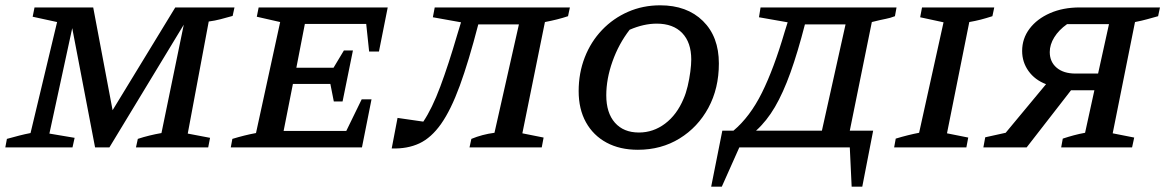

<svg xmlns="http://www.w3.org/2000/svg" viewBox="-28 -555 4388 723"><path d="M-8 0 -2 -32Q23 -39 44.5 -44.5Q66 -50 87 -54L187 -472L95 -492L102 -527H323L396 -140L632 -527H855L848 -495Q823 -488 802 -482.5Q781 -477 758 -474L679 -52L763 -36L756 0H484L491 -32Q512 -39 534.5 -44.5Q557 -50 580 -54L664 -462L384 0H330L244 -449L158 -52L253 -36L245 0Z M841 0 847 -32Q870 -39 892 -44.5Q914 -50 936 -54L1027 -472L939 -492L946 -527H1432L1399 -361H1362L1351 -465H1120L1088 -300H1228L1267 -365H1301L1262 -173H1229L1216 -239H1075L1040 -62H1276L1334 -181H1371L1335 0Z M1447 4 1469 -111 1566 -97Q1599 -146 1630 -229Q1661 -312 1694 -425L1708 -471L1602 -490L1609 -527H2118L2111 -494Q2072 -481 2024 -472L1939 -53L2019 -37L2012 0H1740L1747 -32Q1788 -49 1834 -55L1926 -463H1773Q1737 -324 1703.5 -232.5Q1670 -141 1633 -88.5Q1596 -36 1551 -15Q1506 6 1447 4Z M2374 9Q2306 9 2256 -18Q2206 -45 2178.5 -94.5Q2151 -144 2151 -212Q2151 -280 2174 -339Q2197 -398 2239 -442Q2281 -486 2337 -510.5Q2393 -535 2458 -535Q2559 -535 2619 -476Q2679 -417 2679 -316Q2679 -222 2639.5 -149Q2600 -76 2531 -33.5Q2462 9 2374 9ZM2378 -56Q2432 -56 2476.5 -89.5Q2521 -123 2546 -183Q2555 -203 2561.5 -230.5Q2568 -258 2571.5 -285Q2575 -312 2575 -331Q2575 -395 2541 -430.5Q2507 -466 2445 -466Q2396 -466 2343 -443Q2302 -390 2278.5 -324Q2255 -258 2255 -196Q2255 -130 2287.5 -93Q2320 -56 2378 -56Z M2650 148 2692 -63H2734Q2796 -115 2841 -205.5Q2886 -296 2927 -436L2938 -471L2830 -490L2836 -527H3348L3342 -494Q3324 -487 3307.5 -484Q3291 -481 3255 -472L3172 -63H3260L3219 148H3179L3172 0H2756L2690 148ZM3003 -463Q2976 -358 2948.5 -281.5Q2921 -205 2890 -152Q2859 -99 2819 -63H3067L3156 -463Z M3339 0 3345 -33Q3368 -40 3390 -45.5Q3412 -51 3433 -55L3525 -471L3437 -490L3444 -527H3716L3709 -494Q3684 -486 3664.5 -481Q3645 -476 3622 -472L3538 -53L3618 -37L3611 0Z M3675 0 3682 -38 3759 -55 3911 -238Q3869 -254 3845 -287.5Q3821 -321 3821 -363Q3821 -410 3849 -447Q3877 -484 3926 -505.5Q3975 -527 4038 -527H4340L4333 -494Q4311 -488 4291.5 -482.5Q4272 -477 4246 -472L4162 -53L4243 -37L4235 0H3968L3974 -33Q3995 -40 4015.5 -45.5Q4036 -51 4058 -55L4093 -215H4005L3838 0ZM4022 -278H4107L4148 -464H3990Q3959 -442 3942 -414.5Q3925 -387 3925 -359Q3925 -322 3951 -300Q3977 -278 4022 -278Z"/></svg>

Font: Piazzolla SC Medium
Style: Italic
Weight: 500
Italic angle: -11.3°
Designer: Juan Pablo del Peral
Foundry: Huerta Tipografica
Version: Version 1.330